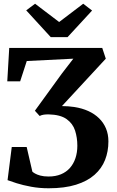

<svg xmlns="http://www.w3.org/2000/svg" viewBox="-20 -1000 625 1029"><path d="M240.5 9Q191.5 9 147 0.8Q102.5 -7.5 69.2 -18Q36 -28.5 20.5 -34.5L43 -212H123L153.5 -80Q157 -76.5 167.5 -70.2Q178 -64 196.2 -59Q214.5 -54 240.5 -54Q278 -54 306.8 -66Q335.5 -78 355 -100.2Q374.5 -122.5 384.5 -152.8Q394.5 -183 394.5 -219Q394.5 -262 382.5 -299.8Q370.5 -337.5 337.2 -361.5Q304 -385.5 240 -387Q226 -387 214.8 -385.5Q203.5 -384 192.5 -378.5L167 -406.5L311 -605L373 -685.5L123.5 -673L88 -564H19L29.5 -743H528L547 -685.5L312 -431.5Q329 -431.5 345.8 -430.2Q362.5 -429 378.5 -426.5Q420 -420 453.5 -404.8Q487 -389.5 511 -366Q535 -342.5 548 -311.5Q561 -280.5 561 -242Q561 -188.5 543 -142.8Q525 -97 486.5 -63Q448 -29 387.2 -10Q326.5 9 240.5 9ZM252 -801 120.5 -944.5 168 -980 297 -882 426 -980 473.5 -943.5 342 -801Z"/></svg>

Font: Merriweather 24pt
Style: Bold
Weight: 700
Designer: Eben Sorkin
Foundry: Eben Sorkin
Version: Version 2.100